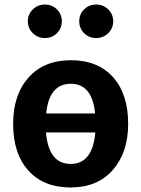

<svg xmlns="http://www.w3.org/2000/svg" viewBox="-20 -812 624 848"><path d="M178 -644Q147 -644 125 -665.5Q103 -687 103 -718Q103 -749 125 -770.5Q147 -792 178 -792Q210 -792 231.5 -770.5Q253 -749 253 -718Q253 -687 231.5 -665.5Q210 -644 178 -644ZM404 -644Q373 -644 351.5 -665.5Q330 -687 330 -718Q330 -749 351.5 -770.5Q373 -792 404 -792Q436 -792 458 -770.5Q480 -749 480 -718Q480 -687 458 -665.5Q436 -644 404 -644ZM546 -265Q546 -138 478 -61Q410 16 292 16Q173 16 105.5 -58.5Q38 -133 38 -265Q38 -393 106 -469.5Q174 -546 293 -546Q412 -546 479 -471.5Q546 -397 546 -265ZM293 -442Q197 -442 184 -311H400Q387 -442 293 -442ZM401 -227H183Q195 -88 292 -88Q389 -88 401 -227Z"/></svg>

Font: FiraGO SemiBold
Style: Regular
Weight: 600
Designer: bBox Type
Foundry: bBox Type GmbH
Version: Version 1.001;PS 001.001;hotconv 1.0.88;makeotf.lib2.5.64775